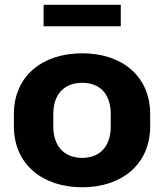

<svg xmlns="http://www.w3.org/2000/svg" viewBox="-20 -773 687 804"><path d="M324.2 11.2C490.2 11.2 608.9 -85 608.9 -244.6V-294.4C608.9 -455.1 490.2 -549.8 324.2 -549.8C157.7 -549.8 38.1 -455.1 38.1 -294.4V-244.6C38.1 -85 157.7 11.2 324.2 11.2ZM324.2 -111.8C256.3 -111.8 203.1 -153.3 203.1 -244.6V-294.4C203.1 -386.2 256.3 -426.3 324.2 -426.3C392.6 -426.3 443.8 -385.7 443.8 -294.4V-244.6C443.8 -153.8 392.6 -111.8 324.2 -111.8ZM485.8 -663.1V-752.9H162.6V-663.1Z"/></svg>

Font: Winston ExtraBold
Style: Regular
Weight: 800
Designer: Vernon Adams, Kim Jin-seong, David Berlow, Cristiano Sobral
Foundry: The Winston Project Authors
Version: Version 3.004